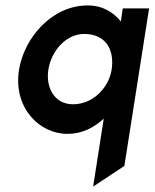

<svg xmlns="http://www.w3.org/2000/svg" viewBox="-20 -482 569 707"><path d="M228 11C282 11 326 -12 362 -45L323 205L438 129L529 -451H432L425 -403C398 -436 359 -462 303 -462C170 -462 69 -342 50 -225C28 -84 126 11 228 11ZM290 -357C366 -357 403 -303 391 -225C381 -161 324 -98 249 -98C180 -98 148 -160 158 -225C169 -296 224 -357 290 -357Z"/></svg>

Font: Charger Pro
Style: BlkNarObl
Weight: 900
Designer: Jasper
Foundry: Cannot Into Space Fonts
Version: Version 1.09